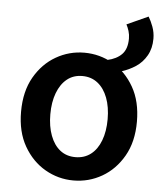

<svg xmlns="http://www.w3.org/2000/svg" viewBox="-50 -714 650 771"><g transform="rotate(5 274.5 -329.0)"><path d="M427 -441 368 -482Q405 -490 426 -511.5Q447 -533 447 -575Q447 -591 442.5 -605.5Q438 -620 432 -631L518 -670Q528 -654 536.5 -631Q545 -608 545 -583Q545 -544 528.5 -515Q512 -486 485.5 -468.5Q459 -451 427 -441ZM274 12Q213 12 160 -18.5Q107 -49 74 -106.5Q41 -164 41 -245Q41 -327 74 -384.5Q107 -442 160 -472.5Q213 -503 274 -503Q336 -503 389 -472.5Q442 -442 475 -384.5Q508 -327 508 -245Q508 -164 475 -106.5Q442 -49 389 -18.5Q336 12 274 12ZM274 -82Q310 -82 336 -102Q362 -122 376 -159Q390 -196 390 -245Q390 -294 376 -331Q362 -368 336 -388.5Q310 -409 274 -409Q238 -409 212.5 -388.5Q187 -368 173 -331Q159 -294 159 -245Q159 -196 173 -159Q187 -122 212.5 -102Q238 -82 274 -82Z"/></g></svg>

Font: Source Sans 3 ExtraLight SemiBold
Style: Regular
Weight: 600
Version: Version 3.052;hotconv 1.1.0;makeotfexe 2.6.0